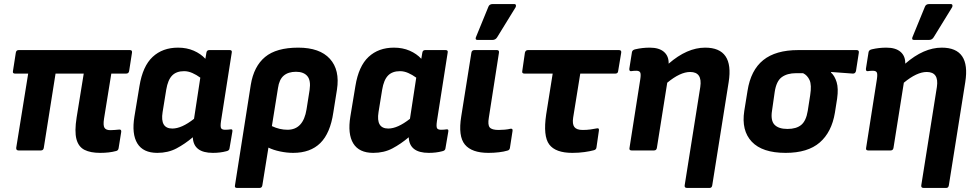

<svg xmlns="http://www.w3.org/2000/svg" viewBox="-20 -742 4813 947"><path d="M474 12Q426 12 396.5 -3Q367 -18 357 -56Q347 -94 358 -163L393 -379H254L196 -13Q194 0 182 0H71Q59 0 60 -13L119 -379H54Q41 -379 44 -392L58 -482Q60 -495 72 -495H621Q633 -495 631 -482L617 -392Q615 -379 602 -379H529L493 -156Q488 -123 495.5 -111.5Q503 -100 524 -100Q534 -100 545.5 -101Q557 -102 568 -103Q579 -104 578 -92L565 -11Q563 1 552 3Q519 12 474 12Z M756 12Q686 12 657.5 -34.5Q629 -81 643 -167L668 -318Q684 -416 733 -461.5Q782 -507 858 -507Q901 -507 935.5 -492Q970 -477 993 -452L998 -482Q1000 -495 1012 -495H1113Q1126 -495 1123 -482L1070 -144Q1066 -116 1071 -109Q1076 -102 1090 -102Q1098 -102 1104.5 -102.5Q1111 -103 1117 -104Q1129 -106 1126 -92L1112 -10Q1111 1 1096 4Q1081 8 1064.5 10Q1048 12 1030 12Q934 12 931 -65Q892 -32 850.5 -10Q809 12 756 12ZM782 -189Q769 -108 830 -108Q876 -108 937 -156L968 -359Q949 -373 928.5 -382Q908 -391 888 -391Q850 -391 829 -369.5Q808 -348 800 -300Z M1149 185Q1136 185 1139 172L1217 -324Q1232 -415 1287.5 -461Q1343 -507 1451 -507Q1557 -507 1607 -452Q1657 -397 1642 -300L1624 -187Q1609 -85 1560 -36.5Q1511 12 1426 12Q1395 12 1361.5 5Q1328 -2 1304 -14L1274 172Q1272 185 1260 185ZM1351 -307 1321 -120Q1359 -102 1398 -102Q1476 -102 1492 -203L1507 -298Q1514 -345 1496 -366.5Q1478 -388 1440 -388Q1402 -388 1379.5 -369Q1357 -350 1351 -307Z M1821 12Q1751 12 1722.5 -34.5Q1694 -81 1708 -167L1733 -318Q1749 -416 1798 -461.5Q1847 -507 1923 -507Q1966 -507 2000.5 -492Q2035 -477 2058 -452L2063 -482Q2065 -495 2077 -495H2178Q2191 -495 2188 -482L2135 -144Q2131 -116 2136 -109Q2141 -102 2155 -102Q2163 -102 2169.5 -102.5Q2176 -103 2182 -104Q2194 -106 2191 -92L2177 -10Q2176 1 2161 4Q2146 8 2129.5 10Q2113 12 2095 12Q1999 12 1996 -65Q1957 -32 1915.5 -10Q1874 12 1821 12ZM1847 -189Q1834 -108 1895 -108Q1941 -108 2002 -156L2033 -359Q2014 -373 1993.5 -382Q1973 -391 1953 -391Q1915 -391 1894 -369.5Q1873 -348 1865 -300Z M2389 12Q2307 12 2273 -29Q2239 -70 2255 -168L2305 -482Q2307 -495 2320 -495H2431Q2443 -495 2441 -482L2391 -161Q2385 -126 2395.5 -113.5Q2406 -101 2439 -101Q2454 -101 2470 -102.5Q2486 -104 2498 -107Q2510 -109 2508 -96L2495 -12Q2493 -1 2482 1Q2466 6 2441 9Q2416 12 2389 12ZM2335 -545Q2328 -545 2326.5 -549.5Q2325 -554 2328 -560L2389 -709Q2394 -722 2410 -722H2516Q2523 -722 2524.5 -717Q2526 -712 2523 -706L2432 -558Q2424 -545 2409 -545Z M2803 12Q2720 12 2689 -29.5Q2658 -71 2674 -178L2706 -379H2567Q2553 -379 2556 -392L2569 -482Q2572 -495 2584 -495H3033Q3046 -495 3044 -482L3029 -392Q3028 -379 3015 -379H2842L2807 -162Q2802 -130 2813 -115.5Q2824 -101 2854 -101Q2874 -101 2892.5 -103.5Q2911 -106 2925 -109Q2936 -111 2934 -98L2922 -15Q2921 -4 2909 -1Q2891 4 2863 8Q2835 12 2803 12Z M3095 0Q3082 0 3085 -13L3138 -351Q3142 -377 3137.5 -385Q3133 -393 3118 -393Q3111 -393 3105 -392.5Q3099 -392 3093 -391Q3083 -390 3084 -403L3097 -485Q3099 -496 3114 -499Q3148 -507 3185 -507Q3231 -507 3255 -486Q3279 -465 3278 -428Q3369 -507 3458 -507Q3601 -507 3574 -337L3493 172Q3491 185 3480 185H3369Q3355 185 3357 172L3434 -313Q3445 -387 3384 -387Q3335 -387 3271 -334L3220 -13Q3218 0 3206 0Z M3855 12Q3740 12 3688 -43Q3636 -98 3651 -195L3667 -294Q3683 -396 3744.5 -445.5Q3806 -495 3917 -495H4205Q4218 -495 4216 -482L4202 -392Q4199 -379 4187 -379L4079 -387V-384Q4097 -368 4106.5 -337Q4116 -306 4109 -256L4098 -186Q4082 -90 4023 -39Q3964 12 3855 12ZM3864 -106Q3908 -106 3932 -126Q3956 -146 3964 -195L3976 -272Q3984 -323 3973 -347Q3962 -371 3941 -381H3906Q3863 -381 3836 -361.5Q3809 -342 3801 -288L3788 -197Q3780 -148 3800 -127Q3820 -106 3864 -106Z M4262 0Q4249 0 4252 -13L4305 -351Q4309 -377 4304.5 -385Q4300 -393 4285 -393Q4278 -393 4272 -392.5Q4266 -392 4260 -391Q4250 -390 4251 -403L4264 -485Q4266 -496 4281 -499Q4315 -507 4352 -507Q4398 -507 4422 -486Q4446 -465 4445 -428Q4536 -507 4625 -507Q4768 -507 4741 -337L4660 172Q4658 185 4647 185H4536Q4522 185 4524 172L4601 -313Q4612 -387 4551 -387Q4502 -387 4438 -334L4387 -13Q4385 0 4373 0ZM4488 -545Q4481 -545 4479.5 -549.5Q4478 -554 4481 -560L4542 -709Q4547 -722 4563 -722H4669Q4676 -722 4677.5 -717Q4679 -712 4676 -706L4585 -558Q4577 -545 4562 -545Z"/></svg>

Font: Sofia Sans ExtraBold
Style: Italic
Weight: 800
Italic angle: -9°
Designer: Botio Nikoltchev, Ani Petrova
Foundry: lettersoup
Version: Version 4.100; ttfautohint (v1.8.4.7-5d5b)